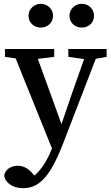

<svg xmlns="http://www.w3.org/2000/svg" viewBox="-20 -738 581 1003"><path d="M101 245Q74 245 52 236Q30 227 16.5 211.5Q3 196 2 177Q8 153 27.5 140.5Q47 128 73 128Q94 128 113 137.5Q132 147 151 169L181 203L145 220L128 202Q157 185 180 159.5Q203 134 221 102.5Q239 71 252 36L271 -15L278 -22L364 -273L438 -482H500L311 8Q280 89 249 141.5Q218 194 182.5 219.5Q147 245 101 245ZM261 61 42 -482H159L305 -79L317 -62ZM6 -441V-482H263V-441L150 -427H103ZM337 -441V-482H537V-441L459 -427H436ZM193 -594Q167 -594 148 -611Q129 -628 129 -656Q129 -682 148 -700Q167 -718 193 -718Q219 -718 238 -700Q257 -682 257 -656Q257 -628 238 -611Q219 -594 193 -594ZM407 -594Q381 -594 362 -611Q343 -628 343 -656Q343 -682 362 -700Q381 -718 407 -718Q434 -718 452.5 -700Q471 -682 471 -656Q471 -628 452.5 -611Q434 -594 407 -594Z"/></svg>

Font: Source Serif 4 18pt Medium
Style: Regular
Weight: 500
Designer: Frank Grießhammer
Foundry: Adobe Systems Incorporated
Version: Version 4.004;hotconv 1.0.116;makeotfexe 2.5.65601